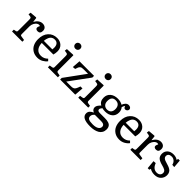

<svg xmlns="http://www.w3.org/2000/svg" viewBox="227 -2092 3661 3661"><g transform="rotate(45 2057.5 -262.0)"><path d="M55.2 0V-47.9L103 -57.1Q120.1 -60.5 124.5 -70.8Q128.9 -81.1 128.9 -105V-384.8Q128.9 -419.9 123.3 -431.6Q117.7 -443.4 95.2 -446.8L45.9 -454.1L53.2 -502.9L188 -514.2L200.2 -506.8L210.9 -417H213.9Q273.4 -521 362.8 -521Q408.2 -521 437 -496.3Q465.8 -471.7 465.8 -424.8Q465.8 -346.2 398.9 -346.2Q370.6 -346.2 355.2 -358.2Q339.8 -370.1 339.8 -390.1Q339.8 -410.6 358.9 -448.2Q330.1 -462.9 297.6 -445.3Q265.1 -427.7 243.7 -388.7Q222.2 -349.6 222.2 -306.2V-103Q222.2 -80.1 226.3 -71.5Q230.5 -63 247.1 -60.1L333 -46.9V0Z M749 14.2Q672.4 14.2 617.4 -21Q562.5 -56.2 536.1 -114.5Q509.8 -172.9 509.8 -247.1Q509.8 -373 577.6 -447Q645.5 -521 753.9 -521Q833.5 -521 885.7 -473.4Q938 -425.8 938 -344.2Q938 -297.9 923.8 -246.1H610.8Q613.8 -159.7 655.5 -109.9Q697.3 -60.1 772 -60.1Q852.1 -60.1 909.7 -120.1L944.8 -85Q913.6 -43 862.3 -14.4Q811 14.2 749 14.2ZM610.8 -301.8H840.8Q843.8 -321.3 843.8 -348.1Q843.8 -407.2 817.6 -437.5Q791.5 -467.8 742.7 -467.8Q714.8 -467.8 692.9 -458Q670.9 -448.2 656.7 -432.4Q642.6 -416.5 632.6 -394Q622.6 -371.6 617.9 -349.6Q613.3 -327.6 610.8 -301.8Z M1142.6 -620.1Q1113.3 -620.1 1094.2 -638.4Q1075.2 -656.7 1075.2 -686Q1075.2 -715.3 1094.2 -734.1Q1113.3 -752.9 1142.6 -752.9Q1172.9 -752.9 1191.7 -734.6Q1210.4 -716.3 1210.4 -687Q1210.4 -657.7 1191.4 -638.9Q1172.4 -620.1 1142.6 -620.1ZM1022.5 0V-48.8L1079.6 -58.1Q1088.9 -59.6 1094.7 -62.7Q1100.6 -65.9 1103.8 -69.3Q1106.9 -72.8 1108.4 -79.8Q1109.9 -86.9 1110.1 -92.3Q1110.4 -97.7 1110.4 -108.9V-381.8Q1110.4 -417.5 1104.2 -429.7Q1098.1 -441.9 1074.2 -444.8L1026.4 -452.1L1033.2 -502L1191.4 -509.8L1203.6 -504.9V-105Q1203.6 -82 1209.5 -71.8Q1215.3 -61.5 1235.4 -58.1L1291.5 -47.9V0Z M1352.1 0V-43.9L1650.9 -454.1H1534.2Q1503.4 -454.1 1485.6 -450.2Q1467.8 -446.3 1453.9 -433.3Q1439.9 -420.4 1431.4 -401.1Q1422.9 -381.8 1412.1 -345.2L1355 -339.8L1366.7 -506.8H1759.8V-460.9L1461.9 -55.2H1580.1Q1604 -55.2 1619.6 -56.6Q1635.3 -58.1 1648.7 -64.7Q1662.1 -71.3 1669.9 -77.9Q1677.7 -84.5 1687 -101.8Q1696.3 -119.1 1702.4 -134.5Q1708.5 -149.9 1719.7 -181.2H1773.9L1759.8 0Z M1960.9 -620.1Q1931.6 -620.1 1912.6 -638.4Q1893.6 -656.7 1893.6 -686Q1893.6 -715.3 1912.6 -734.1Q1931.6 -752.9 1960.9 -752.9Q1991.2 -752.9 2010 -734.6Q2028.8 -716.3 2028.8 -687Q2028.8 -657.7 2009.8 -638.9Q1990.7 -620.1 1960.9 -620.1ZM1840.8 0V-48.8L1897.9 -58.1Q1907.2 -59.6 1913.1 -62.7Q1918.9 -65.9 1922.1 -69.3Q1925.3 -72.8 1926.8 -79.8Q1928.2 -86.9 1928.5 -92.3Q1928.7 -97.7 1928.7 -108.9V-381.8Q1928.7 -417.5 1922.6 -429.7Q1916.5 -441.9 1892.6 -444.8L1844.7 -452.1L1851.6 -502L2009.8 -509.8L2022 -504.9V-105Q2022 -82 2027.8 -71.8Q2033.7 -61.5 2053.7 -58.1L2109.9 -47.9V0Z M2387.2 229Q2158.2 229 2158.2 106Q2158.2 66.4 2181.2 39.6Q2204.1 12.7 2249.5 -7.8V-12.2Q2220.2 -21 2205.8 -43.9Q2191.4 -66.9 2191.4 -88.9Q2191.4 -117.7 2205.8 -141.6Q2220.2 -165.5 2256.3 -203.1V-206.1Q2182.1 -244.1 2182.1 -342.8Q2182.1 -424.3 2239 -472.7Q2295.9 -521 2389.2 -521Q2464.8 -521 2519.5 -487.8Q2534.2 -529.3 2560.5 -555.7Q2586.9 -582 2623.5 -582Q2650.4 -582 2670.4 -567.9Q2690.4 -553.7 2690.4 -528.8Q2690.4 -506.8 2672.9 -490Q2655.3 -473.1 2633.3 -473.1Q2606.4 -473.1 2593.3 -500L2583.5 -521Q2564.9 -492.7 2554.2 -458Q2592.3 -413.6 2592.3 -348.1Q2592.3 -267.1 2536.4 -220.5Q2480.5 -173.8 2390.1 -173.8Q2343.8 -173.8 2309.1 -184.1Q2277.3 -148.4 2277.3 -124Q2277.3 -101.1 2294.2 -92Q2311 -83 2347.2 -83H2475.1Q2506.3 -83 2530.5 -80.1Q2554.7 -77.1 2578.4 -68.8Q2602.1 -60.5 2617.7 -46.6Q2633.3 -32.7 2642.8 -9.3Q2652.3 14.2 2652.3 45.9Q2652.3 93.8 2631.8 129.6Q2611.3 165.5 2574.7 186.8Q2538.1 208 2491 218.5Q2443.8 229 2387.2 229ZM2388.2 -227.1Q2440.9 -227.1 2469 -258.1Q2497.1 -289.1 2497.1 -345.2Q2497.1 -403.8 2467.5 -437Q2438 -470.2 2382.3 -470.2Q2277.3 -470.2 2277.3 -348.1Q2277.3 -290.5 2308.3 -258.8Q2339.4 -227.1 2388.2 -227.1ZM2395.5 166Q2473.6 166 2515.4 140.1Q2557.1 114.3 2557.1 69.8Q2557.1 7.8 2464.4 7.8H2296.4Q2250.5 43 2250.5 90.8Q2250.5 131.8 2284.2 148.9Q2317.9 166 2395.5 166Z M2957 14.2Q2880.4 14.2 2825.4 -21Q2770.5 -56.2 2744.1 -114.5Q2717.8 -172.9 2717.8 -247.1Q2717.8 -373 2785.6 -447Q2853.5 -521 2961.9 -521Q3041.5 -521 3093.8 -473.4Q3146 -425.8 3146 -344.2Q3146 -297.9 3131.8 -246.1H2818.8Q2821.8 -159.7 2863.5 -109.9Q2905.3 -60.1 2980 -60.1Q3060.1 -60.1 3117.7 -120.1L3152.8 -85Q3121.6 -43 3070.3 -14.4Q3019 14.2 2957 14.2ZM2818.8 -301.8H3048.8Q3051.8 -321.3 3051.8 -348.1Q3051.8 -407.2 3025.6 -437.5Q2999.5 -467.8 2950.7 -467.8Q2922.9 -467.8 2900.9 -458Q2878.9 -448.2 2864.7 -432.4Q2850.6 -416.5 2840.6 -394Q2830.6 -371.6 2825.9 -349.6Q2821.3 -327.6 2818.8 -301.8Z M3245.6 0V-47.9L3293.5 -57.1Q3310.5 -60.5 3314.9 -70.8Q3319.3 -81.1 3319.3 -105V-384.8Q3319.3 -419.9 3313.7 -431.6Q3308.1 -443.4 3285.6 -446.8L3236.3 -454.1L3243.7 -502.9L3378.4 -514.2L3390.6 -506.8L3401.4 -417H3404.3Q3463.9 -521 3553.2 -521Q3598.6 -521 3627.4 -496.3Q3656.2 -471.7 3656.2 -424.8Q3656.2 -346.2 3589.4 -346.2Q3561 -346.2 3545.7 -358.2Q3530.3 -370.1 3530.3 -390.1Q3530.3 -410.6 3549.3 -448.2Q3520.5 -462.9 3488 -445.3Q3455.6 -427.7 3434.1 -388.7Q3412.6 -349.6 3412.6 -306.2V-103Q3412.6 -80.1 3416.7 -71.5Q3420.9 -63 3437.5 -60.1L3523.4 -46.9V0Z M3728 14.2 3711.9 -158.2 3768.1 -162.1Q3809.6 -45.9 3908.2 -45.9Q3950.2 -45.9 3976.1 -67.9Q4002 -89.8 4002 -129.9Q4002 -149.9 3992.4 -165Q3982.9 -180.2 3966.8 -189.5Q3950.7 -198.7 3929.9 -205.8Q3909.2 -212.9 3886 -219Q3862.8 -225.1 3839.8 -232.4Q3816.9 -239.7 3796.1 -250.7Q3775.4 -261.7 3759.3 -276.9Q3743.2 -292 3733.6 -315.9Q3724.1 -339.8 3724.1 -371.1Q3724.1 -437.5 3769.5 -479.2Q3814.9 -521 3896 -521Q3927.2 -521 3957.5 -511.5Q3987.8 -502 4005.9 -486.8L4014.2 -521H4058.1L4071.3 -357.9L4014.2 -362.8Q4003.9 -411.6 3970.9 -439.2Q3938 -466.8 3897.9 -466.8Q3855.5 -466.8 3831.8 -448.2Q3808.1 -429.7 3808.1 -394Q3808.1 -369.1 3823.5 -352.3Q3838.9 -335.4 3863.3 -325.9Q3887.7 -316.4 3917 -308.3Q3946.3 -300.3 3975.8 -289.6Q4005.4 -278.8 4029.8 -263.4Q4054.2 -248 4069.6 -219.7Q4085 -191.4 4085 -151.9Q4085 -83.5 4037.8 -34.7Q3990.7 14.2 3906.2 14.2Q3830.1 14.2 3781.2 -20L3770 14.2Z"/></g></svg>

Font: Literata Book
Style: Regular
Weight: 400
Designer: Latin by Veronika Burian and Jose Scaglione. Greek by Irene Vlachou. Cyrillic by Vera Evstafieva
Foundry: TypeTogether
Version: Version 2.003;PS 002.003;hotconv 1.0.88;makeotf.lib2.5.64775